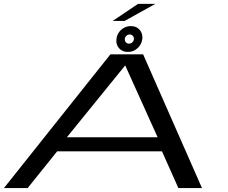

<svg xmlns="http://www.w3.org/2000/svg" viewBox="-20 -952 1154 972"><path d="M0 0 539 -677H704.5L1002.5 0H883L800 -186H269.5L120 0ZM318.5 -257H778L614 -620.5H613.5ZM627.5 -689Q599 -689 582.5 -708Q566 -727 569.5 -754.5Q572.5 -782 593.2 -801Q614 -820 642.5 -820Q670.5 -820 687 -801Q703.5 -782 700.5 -754.5Q697 -727 676.2 -708Q655.5 -689 627.5 -689ZM633 -731Q642.5 -731 649.8 -737.8Q657 -744.5 658 -754.5Q658.5 -764 652.2 -770.8Q646 -777.5 636.5 -777.5Q627 -777.5 619.8 -770.8Q612.5 -764 612 -754.5Q611 -744.5 617.2 -737.8Q623.5 -731 633 -731ZM550.5 -846 679 -932.5H766.5L611 -846Z"/></svg>

Font: Anybody UltraExpanded Regular
Style: Italic
Weight: 400
Width: 9
Italic angle: -10°
Designer: Tyler Finck
Foundry: Etcetera Type Company
Version: Version 1.010; ttfautohint (v1.8.3) -l 8 -r 50 -G 200 -x 14 